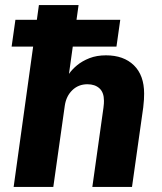

<svg xmlns="http://www.w3.org/2000/svg" viewBox="-20 -740 640 760"><path d="M34 0 134 -720H291L253 -447.5Q265 -465 285.2 -481.8Q305.5 -498.5 334.2 -509.8Q363 -521 399.5 -521Q469.5 -521 510 -481.5Q550.5 -442 550.5 -369.5Q550.5 -359.5 549.8 -345.5Q549 -331.5 547 -315L502.5 0H345.5L389.5 -313.5Q391 -323 391.2 -330Q391.5 -337 391.5 -341Q391.5 -374 373.8 -390.2Q356 -406.5 326 -406.5Q290.5 -406.5 266.2 -383Q242 -359.5 236.5 -322L191 0ZM26 -555.5 41 -661.5H456L441 -555.5Z"/></svg>

Font: Chivo Mono Medium
Style: Italic
Weight: 500
Italic angle: -8.05°
Monospace: yes
Designer: Hector Gatti
Foundry: Omnibus-Type
Version: Version 1.008